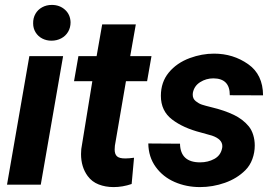

<svg xmlns="http://www.w3.org/2000/svg" viewBox="-20 -759 1124 789"><path d="M192.9 -738.8Q225.1 -738.8 247.1 -719Q269 -699.2 270 -667.5Q270 -645.5 259.8 -628.2Q249.5 -610.8 231.4 -601.3Q213.4 -591.8 191.4 -591.8Q170.9 -591.8 153.8 -600.6Q136.7 -609.4 126.5 -625.7Q116.2 -642.1 116.2 -662.6Q115.7 -684.6 125.5 -701.9Q135.3 -719.2 153.1 -729Q170.9 -738.8 192.9 -738.8ZM239.3 -528.3 147.5 0H8.8L100.6 -528.3Z M521 -2.9Q483.9 9.8 446.8 9.8Q413.6 9.8 385.7 -1Q357.9 -11.7 340.3 -35.6Q313 -72.8 313 -126Q313 -132.8 314 -146.5L359.4 -425.3H284.2L302.2 -528.3H377L399.9 -658.7H538.1L515.1 -528.3H602.5L584.5 -425.3H497.6L452.1 -160.2Q451.2 -149.4 451.2 -144.5Q451.2 -125.5 460.7 -116.7Q470.2 -107.9 494.6 -107.9Q509.8 -107.9 530.8 -110.8Z M893.6 -158.7Q893.6 -187 851.1 -201.7L805.7 -214.4Q732.9 -232.9 687 -268.1Q641.1 -303.2 641.1 -365.2Q641.1 -421.4 673.6 -460.9Q706.1 -500.5 760.3 -520.5Q809.6 -538.6 859.4 -538.6Q938.5 -538.6 1000 -495.1Q1060.5 -452.6 1061 -367.2L924.3 -367.7Q924.8 -436.5 856.9 -437Q827.1 -437 802.5 -421.4Q777.8 -405.8 772.5 -377.4Q772 -374.5 772 -369.6Q772 -353 784.7 -343Q797.4 -333 810.1 -328.9Q822.8 -324.7 850.6 -317.9Q901.4 -305.7 939.9 -287.4Q978.5 -269 1002.4 -239.7Q1014.2 -225.1 1020.5 -204.6Q1026.9 -184.1 1026.9 -161.1Q1026.9 -132.3 1017.1 -105.5Q1007.3 -78.6 988.3 -59.6Q954.1 -25.4 904.3 -7.8Q854.5 9.8 801.8 9.8Q745.6 9.8 697.5 -11.2Q649.4 -32.2 619.9 -73Q590.3 -113.8 589.4 -169.4L719.7 -168.5Q721.2 -91.8 802.2 -91.8Q835 -91.8 860.8 -106Q886.7 -120.1 892.6 -149.4Q893.6 -152.8 893.6 -158.7Z"/></svg>

Font: Mardoto
Style: Bold Italic
Weight: 700
Italic angle: -12°
Designer: Christian Robertson, Vahan Hovhannisyan
Foundry: Google
Version: Version 1.000